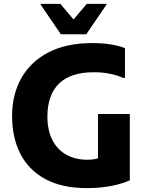

<svg xmlns="http://www.w3.org/2000/svg" viewBox="-20 -953 755 985"><path d="M42 -357.2Q42 -467.8 89.5 -552.3Q137 -636.9 228.8 -684.4Q320.5 -732 454.6 -732Q510 -732 553.8 -724.2Q597.5 -716.4 621.2 -705.6V-553.4H610.4Q587.6 -565.3 547.7 -573.8Q507.7 -582.4 461.6 -582.4Q341.9 -582.4 282.6 -524Q223.2 -465.7 223.2 -354.4Q223.2 -285.2 248.2 -235.7Q273.2 -186.2 319.3 -159.9Q365.3 -133.6 428.4 -133.6Q457.7 -133.6 478.7 -139.8Q499.7 -146 516 -161.4L482.8 -68.4V-368.2H646V-28Q606.7 -10 550.2 1Q493.6 12 425.6 12Q298 12 212.8 -34.1Q127.6 -80.3 84.8 -163.4Q42 -246.6 42 -357.2ZM292.2 -777.2 188.6 -929.2V-933.2H289.8L357.4 -853L425 -933.2H526.2V-929.2L422.6 -777.2Z"/></svg>

Font: Kufam
Style: Regular
Weight: 400
Designer: Wael Morcos, Artur Schmal
Foundry: Original Type
Version: Version 1.301; ttfautohint (v1.8.3)